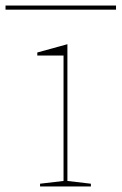

<svg xmlns="http://www.w3.org/2000/svg" viewBox="-65 -675 440 695"><path d="M80 0V-10L165 -20V-474H70V-485L179 -515V-20L264 -10V0ZM-45 -640V-655H355V-640Z"/></svg>

Font: Kalnia SemiExpanded Thin
Style: Regular
Weight: 250
Width: 6
Designer: Frida Medrano
Foundry: Frida Medrano
Version: Version 1.105